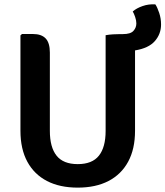

<svg xmlns="http://www.w3.org/2000/svg" viewBox="-20 -844 756 878"><path d="M73.5 -246V-682L80.5 -688.5H130.5Q169.5 -688.5 188.8 -668.2Q208 -648 208 -603.5V-245.5Q208 -170.5 238.8 -132Q269.5 -93.5 335.5 -93.5Q401.5 -93.5 432.2 -132Q463 -170.5 463 -245.5V-683Q479.5 -686 497.2 -687Q515 -688 528.5 -688H541.5Q577 -688 590.2 -702.8Q603.5 -717.5 603.5 -737Q603.5 -750.5 598 -766.5Q592.5 -782.5 587 -791.5Q604 -806.5 631.8 -816.2Q659.5 -826 690.5 -824Q699.5 -810.5 708 -785Q716.5 -759.5 716.5 -732Q716.5 -688.5 688 -656Q659.5 -623.5 597.5 -613.5V-246Q597.5 -162.5 566 -104.5Q534.5 -46.5 476 -16.2Q417.5 14 335.5 14Q253.5 14 195 -16.2Q136.5 -46.5 105 -104.5Q73.5 -162.5 73.5 -246Z"/></svg>

Font: Signika SemiBold
Style: Regular
Weight: 600
Designer: Anna Giedry
Foundry: Anna Giedry
Version: Version 2.001